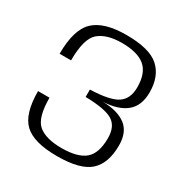

<svg xmlns="http://www.w3.org/2000/svg" viewBox="-160 -808 907 944"><g transform="rotate(30 294.0 -336.5)"><path d="M290.5 7Q424 7 476.8 -41.8Q529.5 -90.5 529.5 -190.5Q529.5 -267 483.2 -301.5Q437 -336 352.5 -337.5Q436 -340.5 482.8 -377.8Q529.5 -415 529.5 -492Q529.5 -583 475.8 -631.5Q422 -680 290.5 -680Q163.5 -680 107.2 -626.2Q51 -572.5 51 -435.5H116Q116 -559.5 160.5 -597.2Q205 -635 291 -635Q379.5 -635 422 -599.5Q464.5 -564 464.5 -483Q464.5 -418 422.2 -389.5Q380 -361 268 -357.5V-315.5Q379.5 -313.5 422 -287.5Q464.5 -261.5 464.5 -194.5Q464.5 -108.5 423 -73.5Q381.5 -38.5 291 -38.5Q200.5 -38.5 158.2 -74.5Q116 -110.5 116 -223.5H51Q51 -94.5 105 -43.8Q159 7 290.5 7Z"/></g></svg>

Font: Anybody SemiExpanded Light
Style: Regular
Weight: 300
Width: 6
Version: Version 1.113;gftools[0.9.25]